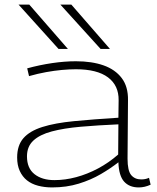

<svg xmlns="http://www.w3.org/2000/svg" viewBox="-20 -810 689 840"><path d="M55 -121Q55 -174 82.5 -205.5Q110 -237 165.5 -254.5Q221 -272 304 -280Q387 -288 498 -295L499 -371Q500 -436 452.5 -471.5Q405 -507 312 -507Q284 -507 251 -504Q218 -501 182 -494.5Q146 -488 107 -477L99 -511Q154 -526 208.5 -534Q263 -542 312 -542Q382 -542 433 -524Q484 -506 512.5 -468.5Q541 -431 540 -371L538 -116Q538 -63 554 -44Q570 -25 598 -25Q606 -25 614.5 -26.5Q623 -28 632 -32L639 -2Q626 4 613 7Q600 10 587 10Q546 10 523 -15.5Q500 -41 498 -100Q465 -74 421.5 -48.5Q378 -23 324.5 -6.5Q271 10 208 10Q175 10 146.5 2.5Q118 -5 98 -21Q78 -37 66.5 -62Q55 -87 55 -121ZM98 -126Q98 -74 131 -48Q164 -22 218 -22Q265 -22 313.5 -35Q362 -48 409 -73Q456 -98 497 -134L498 -266Q407 -262 333 -255.5Q259 -249 206.5 -235Q154 -221 126 -195Q98 -169 98 -126ZM236 -596 61 -790H108L277 -596ZM420 -596 244 -790H292L461 -596Z"/></svg>

Font: Georama Expanded ExtraLight
Style: Regular
Weight: 250
Width: 7
Designer: Jean-Baptiste Levee
Foundry: Production Type
Version: Version 1.001